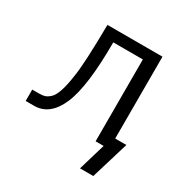

<svg xmlns="http://www.w3.org/2000/svg" viewBox="-144 -592 821 849"><g transform="rotate(30 266.5 -167.0)"><path d="M20 0V-58H55Q72 -58 83.5 -61.5Q95 -65 109 -77.5Q123 -90 133.5 -121Q144 -152 151 -201Q163 -269 165 -472H446V-54H503L445 138H377L418 0H377V-418H226Q226 -192 184.5 -96Q143 0 63 0Z"/></g></svg>

Font: Coval
Style: ExtraLight
Weight: 250
Foundry: Context Ltd
Version: Version 001.000